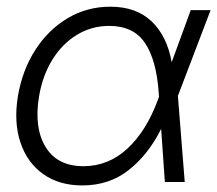

<svg xmlns="http://www.w3.org/2000/svg" viewBox="-20 -546 652 576"><path d="M227.1 10.3Q157.2 10.3 109.4 -23.9Q61.5 -58.1 41.3 -118.7Q21 -179.2 33.7 -257.3Q46.9 -335.4 85.9 -396.2Q125 -457 183.1 -491.5Q241.2 -525.9 311 -525.9Q388.7 -525.9 434.8 -481.9Q481 -438 495.1 -359.4L552.2 -515.6H611.8L513.7 -258.3L534.2 0H474.6L463.4 -159.2Q424.8 -82 366.2 -35.9Q307.6 10.3 227.1 10.3ZM457 -255.9 456.1 -268.6Q449.2 -366.2 414.8 -417.2Q380.4 -468.3 307.6 -468.3Q255.4 -468.3 211.4 -441.9Q167.5 -415.5 137.7 -367.9Q107.9 -320.3 97.2 -257.3Q81.5 -163.1 116.7 -105.2Q151.9 -47.4 230.5 -47.4Q304.7 -47.4 361.6 -99.6Q418.5 -151.9 453.1 -245.1Z"/></svg>

Font: Inter Display Light
Style: Italic
Weight: 300
Italic angle: -9.39999°
Designer: Rasmus Andersson
Foundry: rsms
Version: Version 4.000;git-a52131595